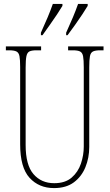

<svg xmlns="http://www.w3.org/2000/svg" viewBox="-20 -951 560 981"><path d="M256 10Q179 10 131 -42.5Q83 -95 83 -214V-609Q83 -646 79.5 -664Q76 -682 64 -688Q52 -694 27 -694H10V-714H190V-694H167Q143 -694 131 -688.5Q119 -683 115 -664Q111 -645 111 -606V-210Q111 -108 151 -61.5Q191 -15 257 -15Q313 -15 346 -43.5Q379 -72 393.5 -115Q408 -158 408 -202V-607Q408 -645 404.5 -663.5Q401 -682 389 -688Q377 -694 352 -694H328V-714H509V-694H492Q467 -694 455 -688Q443 -682 439.5 -663.5Q436 -645 436 -607V-200Q436 -145 416.5 -97Q397 -49 357.5 -19.5Q318 10 256 10ZM318 -784Q338 -828 352.5 -862.5Q367 -897 379 -931H428V-921Q418 -904 400.5 -877.5Q383 -851 363 -823Q343 -795 325 -771H318ZM189 -784Q209 -828 223.5 -862.5Q238 -897 250 -931H299V-921Q289 -904 271.5 -877.5Q254 -851 234 -823Q214 -795 197 -771H189Z"/></svg>

Font: Noto Serif Tamil ExtraCondensed Thin
Style: Italic
Weight: 100
Width: 2
Italic angle: -12°
Designer: Indian Type Foundry, Tom Grace, and the Monotype Design Team
Foundry: Monotype Imaging Inc.
Version: Version 2.003; ttfautohint (v1.8.4.7-5d5b)